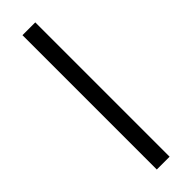

<svg xmlns="http://www.w3.org/2000/svg" viewBox="-323 -786 982 982"><g transform="rotate(-45 168.5 -295.0)"><path d="M122.1 -781.2H214.8V190.4H122.1Z"/></g></svg>

Font: Kanchenjunga
Style: Bold
Weight: 700
Designer: Becca Hirsbrunner Spalinger
Foundry: SIL International
Version: Version 2.001